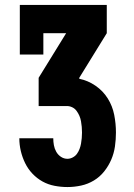

<svg xmlns="http://www.w3.org/2000/svg" viewBox="-20 -755 540 775"><path d="M252 0Q226 0 200 -5Q174 -10 151.5 -22.5Q129 -35 111 -54Q93 -73 81.5 -96.5Q70 -120 64 -145.5Q58 -171 58 -197H195Q195 -183 197.5 -169Q200 -155 207 -142.5Q214 -130 226 -122Q238 -114 252 -114Q263 -114 273.5 -119.5Q284 -125 290.5 -134Q297 -143 301 -153.5Q305 -164 307 -175Q309 -186 310 -197.5Q311 -209 311 -220Q311 -232 310 -243Q309 -254 307 -265.5Q305 -277 300.5 -287.5Q296 -298 289 -307.5Q282 -317 271.5 -322Q261 -327 250 -327H136V-441L247 -621H155V-535H60V-735H411V-621L300 -441V-437Q335 -430 365.5 -409Q396 -388 415 -357.5Q434 -327 441 -291.5Q448 -256 448 -220Q448 -192 444 -164Q440 -136 429 -110.5Q418 -85 400.5 -63Q383 -41 359 -26.5Q335 -12 307.5 -6Q280 0 252 0Z"/></svg>

Font: Iosevka Curly Slab Heavy
Style: Regular
Weight: 900
Monospace: yes
Designer: Belleve Invis
Foundry: Belleve Invis
Version: Version 22.1.2; ttfautohint (v1.8.4)